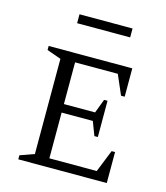

<svg xmlns="http://www.w3.org/2000/svg" viewBox="-111 -830 794 916"><g transform="rotate(15 286.0 -372.0)"><path d="M65 0V-20L135 -45V-515L65 -540V-560H478V-420H460L418 -517H207V-311H361L387 -380H404V-201H387L361 -269H207V-43H441L485 -153H502V0ZM168 -700V-744H430V-700Z"/></g></svg>

Font: Spectral SC Light
Style: Regular
Weight: 300
Designer: Jean-Baptiste Levee
Foundry: Production Type
Version: Version 2.001